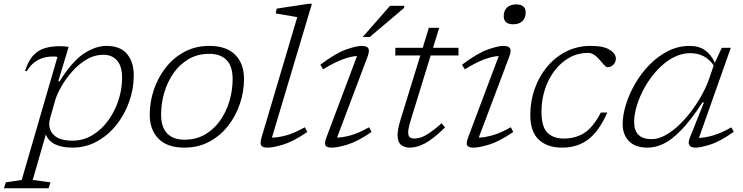

<svg xmlns="http://www.w3.org/2000/svg" viewBox="-92 -762 3884 1004"><path d="M172 191.5 162 222.5H-71.5L-61.5 191.5L21.5 179L208.5 -464.5Q203.5 -466 197 -466.2Q190.5 -466.5 184.5 -466.5Q93.5 -466.5 48 -390L39 -390.5Q55.5 -443.5 81.2 -471.5Q107 -499.5 142 -510Q177 -520.5 220 -520.5Q245 -520.5 267 -517L212.5 -337H220Q284 -440 345.5 -481Q407 -522 464.5 -522Q537.5 -522 572.5 -479.5Q607.5 -437 607.5 -368.5Q607.5 -297 583.2 -229.2Q559 -161.5 515.5 -107.5Q472 -53.5 413.8 -21.8Q355.5 10 287.5 10Q175.5 10 147.5 -58.5L79 179ZM170.5 -145.5Q165.5 -129.5 165.5 -113Q165.5 -75.5 195.2 -51Q225 -26.5 286.5 -26.5Q344 -26.5 391.8 -55.5Q439.5 -84.5 474.2 -132.5Q509 -180.5 527.8 -238.8Q546.5 -297 546.5 -356.5Q546.5 -415.5 520.2 -445.5Q494 -475.5 449 -475.5Q401 -475.5 359 -450Q317 -424.5 283.5 -386Q250 -347.5 227.8 -307.8Q205.5 -268 197.5 -240.5Z M1002.5 -522Q1092 -522 1138 -475.5Q1184 -429 1184 -349Q1184 -282.5 1162.2 -218.5Q1140.5 -154.5 1099.8 -102.8Q1059 -51 1001.5 -20.5Q944 10 872.5 10Q783 10 737 -36.5Q691 -83 691 -163Q691 -229.5 712.8 -293.5Q734.5 -357.5 775.2 -409.2Q816 -461 873.5 -491.5Q931 -522 1002.5 -522ZM872.5 -31.5Q933 -31.5 979.8 -58.5Q1026.5 -85.5 1058.8 -131.2Q1091 -177 1107.8 -233.5Q1124.5 -290 1124.5 -349Q1124.5 -415 1093 -447.8Q1061.5 -480.5 1002.5 -480.5Q942 -480.5 895.2 -453.5Q848.5 -426.5 816.2 -380.8Q784 -335 767.2 -278.5Q750.5 -222 750.5 -163Q750.5 -97 782 -64.2Q813.5 -31.5 872.5 -31.5Z M1462.5 -672.5Q1453.5 -674 1432 -677.8Q1410.5 -681.5 1387 -685.5Q1363.5 -689.5 1349.5 -692L1355 -717L1520.5 -742H1539L1330 -42.5Q1361.5 -42.5 1403.5 -53.8Q1445.5 -65 1502 -96.5L1515 -72Q1441 -21.5 1388.5 -5.8Q1336 10 1307 10Q1280.5 10 1273.5 -1.8Q1266.5 -13.5 1277 -47.5Z M1615.5 -45 1775 -469Q1743.5 -467.5 1700.8 -452Q1658 -436.5 1597.5 -399.5L1583 -423.5Q1662.5 -483.5 1716.8 -502.8Q1771 -522 1799 -522Q1826.5 -522 1834 -509.5Q1841.5 -497 1830.5 -467L1670.5 -42.5Q1701.5 -43 1742.5 -54.5Q1783.5 -66 1838 -96.5L1851 -72Q1777 -21.5 1724.5 -5.8Q1672 10 1643 10Q1617.5 10 1610.2 -1.2Q1603 -12.5 1615.5 -45ZM1804.5 -568.5 1947.5 -731.5H2023L2020 -719.5L1841.5 -568.5Z M2056 -134Q2042.5 -91 2042.5 -70.5Q2042.5 -51 2051 -44.2Q2059.5 -37.5 2074 -37.5Q2089.5 -37.5 2108.2 -43.2Q2127 -49 2153 -66.2Q2179 -83.5 2217.5 -117.5L2235 -95.5Q2174 -36 2131.5 -13Q2089 10 2050 10Q2022.5 10 2004.8 -5Q1987 -20 1987 -56Q1987 -70 1990.5 -89.2Q1994 -108.5 2002.5 -136.5L2106 -472H1975L1975.5 -512H2118.5L2150.5 -616.5H2204.5L2172.5 -512H2305.5V-472H2160Z M2542 -678Q2542 -705.5 2559 -722.2Q2576 -739 2607 -739Q2657 -739 2657 -696.5Q2657 -669 2640 -652Q2623 -635 2592 -635Q2542 -635 2542 -678ZM2356.5 -45 2516 -469Q2484.5 -467.5 2441.8 -452Q2399 -436.5 2338.5 -399.5L2324 -423.5Q2403.5 -483.5 2457.8 -502.8Q2512 -522 2540 -522Q2567.5 -522 2575 -509.5Q2582.5 -497 2571.5 -467L2411.5 -42.5Q2442.5 -43 2483.5 -54.5Q2524.5 -66 2579 -96.5L2592 -72Q2518 -21.5 2465.5 -5.8Q2413 10 2384 10Q2358.5 10 2351.2 -1.2Q2344 -12.5 2356.5 -45Z M2983.5 -485.5Q2931.5 -485.5 2887.2 -461.5Q2843 -437.5 2809.8 -394.8Q2776.5 -352 2758 -296.2Q2739.5 -240.5 2739.5 -177.5Q2739.5 -99.5 2770 -68.5Q2800.5 -37.5 2857.5 -37.5Q2916 -37.5 2962.2 -66Q3008.5 -94.5 3050 -173.5H3084Q3039.5 -74.5 2983.2 -32.2Q2927 10 2847 10Q2770.5 10 2725.8 -31.2Q2681 -72.5 2681 -161.5Q2681 -232.5 2704 -297.5Q2727 -362.5 2769 -413Q2811 -463.5 2869 -492.8Q2927 -522 2997 -522Q3065.5 -522 3097 -501.2Q3128.5 -480.5 3128.5 -456Q3128.5 -436.5 3115.2 -423.5Q3102 -410.5 3084.5 -410.5Q3077.5 -410.5 3067.2 -422Q3057 -433.5 3041.5 -451.5Q3011.5 -485.5 2983.5 -485.5Z M3515.5 -42 3589 -226.5H3581.5Q3520.5 -133.5 3470.5 -82Q3420.5 -30.5 3377.8 -10.2Q3335 10 3294.5 10Q3230.5 10 3197.2 -23.8Q3164 -57.5 3164 -113Q3164 -160 3181 -215.2Q3198 -270.5 3229.5 -324.8Q3261 -379 3304.5 -423.5Q3348 -468 3401.2 -495Q3454.5 -522 3514.5 -522Q3563.5 -522 3595.5 -498.5Q3627.5 -475 3646 -434.5L3682.5 -512H3729.5L3563 -41Q3593.5 -41.5 3635.2 -53.2Q3677 -65 3732.5 -96L3745 -72.5Q3672 -21.5 3621.2 -5.8Q3570.5 10 3545 10Q3494.5 10 3515.5 -42ZM3224 -124.5Q3224 -34.5 3315 -34.5Q3356.5 -34.5 3401.2 -62.8Q3446 -91 3488 -138Q3530 -185 3564.2 -241.5Q3598.5 -298 3618 -355L3640 -419.5Q3617.5 -453 3586.5 -468.5Q3555.5 -484 3517.5 -484Q3470 -484 3426.2 -460Q3382.5 -436 3345.5 -396.2Q3308.5 -356.5 3281.2 -308.8Q3254 -261 3239 -212.8Q3224 -164.5 3224 -124.5Z"/></svg>

Font: Newsreader Caption Light
Style: Italic
Weight: 300
Italic angle: -17°
Designer: Hugues Gentile
Foundry: Production Type
Version: Version 1.001